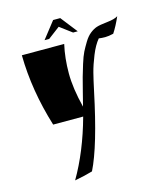

<svg xmlns="http://www.w3.org/2000/svg" viewBox="-150 -778 1060 1279"><g transform="rotate(-15 380.0 -138.0)"><path d="M384 -64Q391 -91 408 -158.5Q425 -226 433 -255Q441 -284 457.5 -337Q474 -390 487.5 -416.5Q501 -443 521 -476Q541 -509 564.5 -527.5Q588 -546 610.5 -553.5Q633 -561 685 -566.5Q737 -572 760 -587Q733 -525 704 -481Q670 -473 647 -473Q624 -473 603 -476Q572 -439 547 -377Q522 -315 509.5 -266Q497 -217 482 -146Q406 216 330 368Q280 383 206 397Q306 226 368 0H161Q82 -256 79 -500H371Q350 -407 350 -302.5Q350 -198 384 -64ZM251 -558 341 -673H390L480 -558H448L365 -620L283 -558Z"/></g></svg>

Font: Ruslan Display
Style: Regular
Weight: 400
Version: Version 1.000